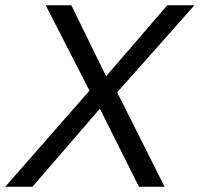

<svg xmlns="http://www.w3.org/2000/svg" viewBox="-39 -708 757 728"><path d="M487.8 0 339.8 -295.9 84 0H-19L300.3 -364.3L134.3 -688H231.4L363.3 -418.9L595.2 -688H698.2L405.3 -357.9L585 0Z"/></svg>

Font: Arimo
Style: Italic
Weight: 400
Italic angle: -12°
Designer: Steve Matteson
Foundry: Monotype Imaging Inc.
Version: Version 1.33